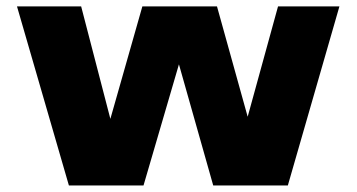

<svg xmlns="http://www.w3.org/2000/svg" viewBox="-20 -568 1092 588"><path d="M191 0 32 -548.5H228.5L318 -204L416 -548.5H644.5L738.5 -210.5L831.5 -548.5H1019.5L861.5 0H633L528 -371L419.5 0Z"/></svg>

Font: Encode Sans Exp XBd
Style: Regular
Weight: 800
Width: 7
Designer: Multiple Designers
Foundry: Impallari Type
Version: Version 3.002; ttfautohint (v1.8.3) -l 8 -r 50 -G 200 -x 14 